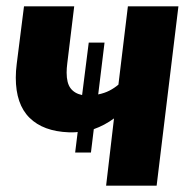

<svg xmlns="http://www.w3.org/2000/svg" viewBox="-20 -588 614 608"><path d="M218 -105 226 -170Q219 -169 212 -169H198Q117 -172 73.5 -215Q30 -258 30 -342Q30 -363 33 -386L56 -568H215L193 -387Q192 -379 191.5 -372Q191 -365 191 -358Q191 -325 203.5 -308.5Q216 -292 240 -287L261 -453H311L291 -289Q311 -293 326.5 -301Q342 -309 355 -320L385 -568H545L476 0H316L341 -213Q326 -202 310 -193.5Q294 -185 277 -179L268 -105Z"/></svg>

Font: Qjlgwqiwhsfqbnnlvksmvfsycuq
Style: Regular
Weight: 700
Italic angle: -8°
Designer: Carrois Corporate & Edenspiekermann
Foundry: Carrois Corporate GbR & Edenspiekermann AG
Version: Version 2.001